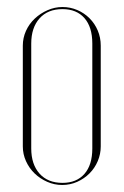

<svg xmlns="http://www.w3.org/2000/svg" viewBox="-20 -521 352 547"><path d="M158 -501Q180 -501 200 -492.5Q220 -484 235 -469Q250 -454 258.5 -434Q267 -414 267 -391V-104Q267 -82 258.5 -62Q250 -42 235 -27Q220 -12 200 -3Q180 6 157 6Q135 6 114.5 -3Q94 -12 78.5 -27Q63 -42 54 -62Q45 -82 45 -104V-391Q45 -413 54 -433Q63 -453 79 -468Q95 -483 115.5 -492Q136 -501 158 -501ZM158 -495Q116 -495 92.5 -468.5Q69 -442 69 -397V-98Q69 -53 92.5 -26.5Q116 0 158 0Q198 0 220.5 -25.5Q243 -51 243 -98V-397Q243 -444 220.5 -469.5Q198 -495 158 -495Z"/></svg>

Font: Moniqa Thin Display
Style: Regular
Weight: 100
Designer: Rajesh Rajput
Foundry: Rajesh Rajput
Version: Version 1.000